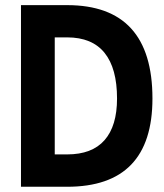

<svg xmlns="http://www.w3.org/2000/svg" viewBox="-20 -713 626 733"><path d="M182.1 0V-123.5H236.3Q331.5 -123.5 379.2 -178Q426.8 -232.4 426.8 -336.9Q426.8 -452.1 379.2 -511.2Q331.5 -570.3 236.3 -570.3H184.1L172.4 -693.4H236.3Q562 -693.4 562 -336.9Q562 0 236.3 0ZM60.1 0V-693.4H189V0Z"/></svg>

Font: Cascadia Code PL
Style: Regular
Weight: 400
Monospace: yes
Designer: Aaron Bell
Foundry: Saja Typeworks
Version: Version 2102.003